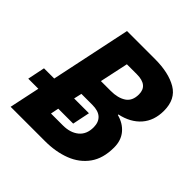

<svg xmlns="http://www.w3.org/2000/svg" viewBox="-201 -862 1009 1009"><g transform="rotate(45 303.5 -357.0)"><path d="M26 0 62 -170H-13L7 -267H83L177 -714H385Q487 -714 549 -677.5Q611 -641 611 -555Q611 -482 570 -435Q529 -388 455 -372V-368Q504 -355 533 -320.5Q562 -286 562 -233Q562 -152 525 -100.5Q488 -49 424.5 -24.5Q361 0 281 0ZM266 -431H339Q392 -431 424.5 -452.5Q457 -474 457 -523Q457 -590 374 -590H300ZM201 -125H289Q344 -125 377.5 -152.5Q411 -180 411 -232Q411 -270 389 -290.5Q367 -311 322 -311H241L231 -267H341L321 -170H210Z"/></g></svg>

Font: Noto IKEA Latin
Style: Bold Italic
Weight: 700
Italic angle: -12°
Designer: Monotype Design Team
Foundry: Monotype Imaging Inc.
Version: Version 1.0